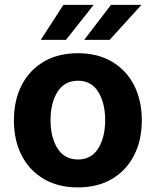

<svg xmlns="http://www.w3.org/2000/svg" viewBox="-20 -776 654 806"><path d="M306.8 10.7Q224.1 10.7 163.9 -24.7Q103.7 -60 71 -123.4Q38.4 -186.8 38.4 -270.6Q38.4 -355.1 71 -418.5Q103.7 -481.9 163.9 -517.2Q224.1 -552.6 306.8 -552.6Q389.6 -552.6 449.8 -517.2Q509.9 -481.9 542.6 -418.5Q575.3 -355.1 575.3 -270.6Q575.3 -186.8 542.6 -123.4Q509.9 -60 449.8 -24.7Q389.6 10.7 306.8 10.7ZM307.5 -106.5Q363.6 -106.5 392.6 -153.4Q421.5 -200.3 421.5 -271.7Q421.5 -343 392.6 -390.1Q363.6 -437.1 307.5 -437.1Q250.4 -437.1 221.2 -390.1Q192.1 -343 192.1 -271.7Q192.1 -200.3 221.2 -153.4Q250.4 -106.5 307.5 -106.5ZM333.5 -608.7 446 -755.7H573.9L440.3 -608.7ZM151.3 -608.7 246.1 -755.7H373.2L257.1 -608.7Z"/></svg>

Font: Inter UI
Style: Bold
Weight: 700
Designer: Rasmus Andersson
Foundry: rsms
Version: 3.2;8d6f07862